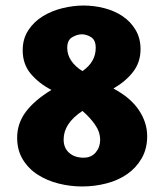

<svg xmlns="http://www.w3.org/2000/svg" viewBox="-20 -665 595 694"><path d="M277 9Q234 9 192 -1.5Q150 -12 116.5 -33.5Q83 -55 62.5 -88.5Q42 -122 42 -167Q42 -219 73.5 -261Q105 -303 166 -340Q121 -363 91.5 -398Q62 -433 62 -483Q62 -525 82.5 -556Q103 -587 135 -606.5Q167 -626 206 -635.5Q245 -645 282 -645Q320 -645 357 -635.5Q394 -626 423 -606.5Q452 -587 470 -557Q488 -527 488 -487Q488 -441 462 -406.5Q436 -372 390 -345Q452 -312 482 -267Q512 -222 512 -173Q512 -127 492 -92.5Q472 -58 439.5 -35.5Q407 -13 364.5 -2Q322 9 277 9ZM210 -161Q210 -130 230 -112.5Q250 -95 282 -95Q310 -95 326 -114Q342 -133 342 -159Q342 -188 323.5 -214.5Q305 -241 278 -264Q210 -219 210 -161ZM326 -492Q326 -520 309.5 -530.5Q293 -541 276 -541Q259 -541 241 -530.5Q223 -520 223 -492Q223 -467 237.5 -445.5Q252 -424 278 -408Q326 -441 326 -492Z"/></svg>

Font: Amaranth
Style: Bold
Weight: 700
Designer: Gesine Todt
Foundry: Gesine Todt
Version: Version 1.001